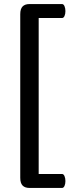

<svg xmlns="http://www.w3.org/2000/svg" viewBox="-20 -750 378 948"><path d="M126 -730H286Q294 -730 298.5 -719.5Q303 -709 303 -695Q303 -681 298.5 -671Q294 -661 286 -661H171V109H286Q294 109 298.5 119.5Q303 130 303 144Q303 158 298.5 168Q294 178 286 178H126Q103 178 91.5 166Q80 154 80 128V-680Q80 -706 91.5 -718Q103 -730 126 -730Z"/></svg>

Font: Marmelad for Arash.Academy
Style: Regular
Weight: 400
Designer: Manvel Shmavonyan
Foundry: Cyreal
Version: Version 1.110;Glyphs 3.2 (3202)